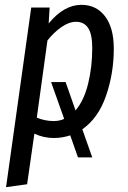

<svg xmlns="http://www.w3.org/2000/svg" viewBox="-20 -558 527 793"><path d="M320 -24 361 92H302L270 1Q237 12 202 12Q160 12 122 -6L92 203L5 215L109 -527H185L181 -461Q244 -538 316 -538Q378 -538 414 -490.5Q450 -443 450 -357Q450 -255 418 -162.5Q386 -70 320 -24ZM245 -67 191 -219H251L292 -102Q327 -143 344 -212.5Q361 -282 361 -359Q361 -417 344 -442.5Q327 -468 294 -468Q265 -468 233.5 -446Q202 -424 176 -391L132 -72Q166 -58 202 -58Q226 -58 245 -67Z"/></svg>

Font: Fira Sans Extra Condensed
Style: Italic
Weight: 400
Width: 3
Italic angle: -8°
Designer: Carrois Corporate & Edenspiekermann AG
Foundry: Carrois Corporate GbR & Edenspiekermann AG
Version: Version 4.203